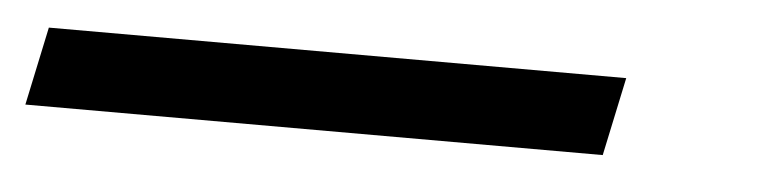

<svg xmlns="http://www.w3.org/2000/svg" viewBox="-76 49 648 161"><g transform="rotate(5 247.5 130.0)"><path d="M433 163 447 97H-39L-53 163Z"/></g></svg>

Font: Braiins Sans
Style: Italic
Weight: 400
Italic angle: -11.31°
Designer: Mike Abbink, Paul van der Laan, Pieter van Rosmalen, Jiri Chlebus, Lubos Buracinsky
Foundry: Bold Monday, Sudetype
Version: Version 1.000;hotconv 1.0.109;makeotfexe 2.5.65596